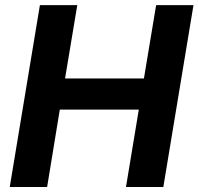

<svg xmlns="http://www.w3.org/2000/svg" viewBox="-20 -748 794 768"><path d="M19 0 139.6 -727.5H289.1L240.2 -434.1H555.7L604.5 -727.5H753.9L633.3 0H483.9L535.2 -309.6H219.2L168.5 0Z"/></svg>

Font: Inter 17pt
Style: Bold Italic
Weight: 700
Italic angle: -9.3988°
Version: Version 4.001;git-66647c0bb